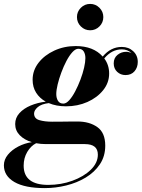

<svg xmlns="http://www.w3.org/2000/svg" viewBox="-84 -706 728 986"><path d="M311.2 -618.4Q311.2 -646.1 331.1 -666Q351 -685.9 379.1 -685.9Q406.9 -685.9 426.8 -666Q446.6 -646.1 446.6 -618.4Q446.6 -590.2 426.8 -570.4Q406.9 -550.5 379.1 -550.5Q351 -550.5 331.1 -570.4Q311.2 -590.2 311.2 -618.4ZM255 -160Q205.5 -160 166.5 -176.5Q128.5 -172 109.8 -155.8Q91 -139.5 91 -123Q91 -97 118.2 -89Q145.5 -81 183 -81Q200.5 -81 225.8 -81.2Q251 -81.5 275.2 -81.8Q299.5 -82 314 -82Q375.5 -82 416 -53.2Q456.5 -24.5 456.5 42Q456.5 96.5 429 137.5Q401.5 178.5 356.2 205.8Q311 233 256 246.5Q201 260 146 260Q44 260 -10 228.8Q-64 197.5 -64 143Q-64 113.5 -43.5 88.5Q-23 63.5 9.8 46.5Q42.5 29.5 79.5 24Q41 12.5 17.5 -11.5Q-6 -35.5 -6 -69Q-6 -101 15.8 -125Q37.5 -149 73.2 -164Q109 -179 151 -184Q119.5 -201.5 101.5 -230Q83.5 -258.5 83.5 -296.5Q83.5 -344.5 114 -383.8Q144.5 -423 195 -446.2Q245.5 -469.5 305 -469.5Q395.5 -469.5 443.5 -415.5Q484.5 -465 541.5 -465Q576.5 -465 600 -443.2Q623.5 -421.5 623.5 -388Q623.5 -359.5 606.8 -340Q590 -320.5 560.5 -320.5Q535.5 -320.5 517.8 -337Q500 -353.5 500 -380.5Q500 -408.5 519.5 -424.2Q539 -440 564 -440Q578 -440 591.5 -433Q571.5 -452.5 541.5 -452.5Q490 -452.5 451.5 -406Q476.5 -372.5 476.5 -328.5Q476.5 -281 445.8 -242.8Q415 -204.5 364.8 -182.2Q314.5 -160 255 -160ZM241.5 -174Q256 -174 271.8 -191.5Q287.5 -209 302.2 -237Q317 -265 329 -296.8Q341 -328.5 347.8 -358Q354.5 -387.5 354.5 -407.5Q354.5 -428 346 -441.8Q337.5 -455.5 318 -455.5Q303.5 -455.5 287.8 -438.2Q272 -421 257.2 -393Q242.5 -365 230.8 -333.2Q219 -301.5 212 -272.2Q205 -243 205 -223Q205 -202.5 213.8 -188.2Q222.5 -174 241.5 -174ZM37.5 144.5Q37.5 243.5 164 243.5Q229.5 243.5 287.8 222.2Q346 201 382.2 165.8Q418.5 130.5 418.5 88Q418.5 34 352 34H152.5Q125.5 34 101.5 29.5Q74 43.5 55.8 74.5Q37.5 105.5 37.5 144.5Z"/></svg>

Font: Bodoni* 16pt
Style: Bold Italic
Weight: 700
Italic angle: -13°
Version: Version 2.3